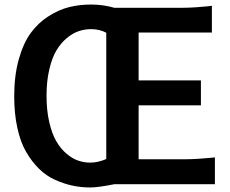

<svg xmlns="http://www.w3.org/2000/svg" viewBox="-20 -804 1002 838"><path d="M918 0H479Q408.2 14.2 374 14.2Q333.5 14.2 295.9 6.1Q258.3 -2 220 -19.3Q181.6 -36.6 150.1 -67.6Q118.7 -98.6 94 -141.1Q69.3 -183.6 55.7 -245.8Q42 -308.1 42 -383.8Q42 -474.1 62 -545.2Q82 -616.2 114.3 -660.2Q146.5 -704.1 191.4 -732.9Q236.3 -761.7 281.5 -772.9Q326.7 -784.2 377 -784.2Q430.7 -784.2 479 -770H775.9Q802.7 -770 835 -772.2Q867.2 -774.4 885.7 -776.4L904.8 -778.8V-662.1H585V-453.1H856.9V-344.2H585V-108.9H789.1Q815.9 -108.9 848.1 -111.1Q880.4 -113.3 899.4 -115.2L918 -117.2ZM443.8 -109.9V-661.1Q414.6 -676.8 377 -676.8Q349.6 -676.8 323.5 -668Q297.4 -659.2 271.5 -637.7Q245.6 -616.2 226.3 -584Q207 -551.8 195.1 -500.7Q183.1 -449.7 183.1 -386.2Q183.1 -321.8 195.1 -270.5Q207 -219.2 226.1 -186.8Q245.1 -154.3 270.8 -132.8Q296.4 -111.3 321.8 -102.8Q347.2 -94.2 374 -94.2Q407.2 -94.2 443.8 -109.9Z"/></svg>

Font: Junction Bold
Style: Bold
Weight: 700
Designer: Caroline Hadilaksono
Foundry: Caroline Hadilaksono
Version: Version 001.001